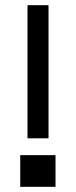

<svg xmlns="http://www.w3.org/2000/svg" viewBox="-20 -720 293 740"><path d="M86 -187H167V-700H86ZM58 0H194V-122H58Z"/></svg>

Font: Meta Space
Style: Regular
Weight: 400
Designer: Meta Pool / Florian Karsten
Foundry: Meta Pool / Florian Karsten
Version: Version 2.000;Glyphs 3.1.1 (3137)